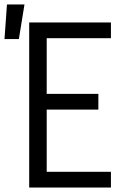

<svg xmlns="http://www.w3.org/2000/svg" viewBox="-58 -835 578 855"><path d="M72 0V-735H436V-665H150V-417H380V-347H150V-70H436V0ZM-38 -661 -27 -815H51L26 -661Z"/></svg>

Font: Iosevka Fixed
Style: Regular
Weight: 400
Monospace: yes
Designer: Belleve Invis
Foundry: Belleve Invis
Version: Version 33.2.4